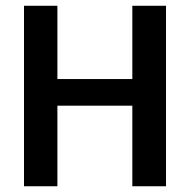

<svg xmlns="http://www.w3.org/2000/svg" viewBox="-20 -648 661 668"><path d="M63.5 0V-627.9H179.7V-373H440.4V-627.9H557.6V0H440.4V-280.3H179.7V0Z"/></svg>

Font: Padauk
Style: Bold
Weight: 700
Designer: Debbi Hosken, Becca Hirsbrunner Spalinger
Foundry: SIL International
Version: Version 5.003